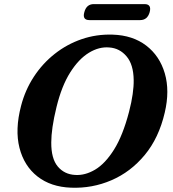

<svg xmlns="http://www.w3.org/2000/svg" viewBox="-20 -878 820 912"><path d="M515 -713.5Q610.5 -710.5 674.5 -661.5Q738.5 -612.5 762.8 -529.5Q787 -446.5 762.5 -343Q734.5 -222.5 667.5 -141.8Q600.5 -61 509.2 -21.8Q418 17.5 317 13.5Q221.5 10 158 -39.8Q94.5 -89.5 72.5 -175.8Q50.5 -262 80 -375Q99.5 -450.5 140.8 -513.5Q182 -576.5 240 -622.2Q298 -668 368 -692Q438 -716 515 -713.5ZM337.5 -47Q384 -44 431.8 -72.2Q479.5 -100.5 521.5 -167.2Q563.5 -234 593 -347Q605 -393.5 610.2 -430.8Q615.5 -468 615 -498Q614 -571.5 581.2 -610.2Q548.5 -649 499.5 -652.5Q451 -657 402.5 -627.5Q354 -598 313.5 -534Q273 -470 248.5 -370Q235.5 -317 229.5 -275.2Q223.5 -233.5 223.5 -201.5Q223 -124.5 254.5 -87Q286 -49.5 337.5 -47ZM380.5 -820Q390.5 -858.5 425.5 -858.5H666.5Q701 -858.5 691 -820.5Q680.5 -782.5 645.5 -782.5H405Q370 -782.5 380.5 -820Z"/></svg>

Font: Fraunces 9pt Soft SemiBold
Style: Italic
Weight: 600
Italic angle: -16°
Version: Version 1.000;[b76b70a41]